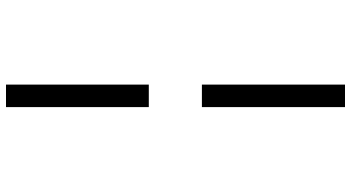

<svg xmlns="http://www.w3.org/2000/svg" viewBox="-285 -703 1170 640"><g transform="rotate(-90 300.0 -383.0)"><path d="M263 -472V-948H338V-472ZM263 182V-295H338V182Z"/></g></svg>

Font: Victor Mono Thin
Style: Regular
Weight: 400
Monospace: yes
Version: Version 1.561;gftools[0.9.30]